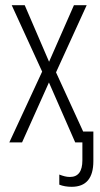

<svg xmlns="http://www.w3.org/2000/svg" viewBox="-20 -551 387 743"><path d="M257.3 171.9Q230.5 171.9 209.5 163.6V124.5Q220.7 128.9 230.5 131.3Q240.2 133.8 250.5 133.8Q298.8 133.8 298.8 69.3V0H271L169.4 -231.9L65.4 0H16.1L143.1 -273.9L25.4 -530.8H75.7L169.9 -312L266.1 -530.8H315.4L196.8 -271L301.8 -42H341.3V72.3Q341.3 171.9 257.3 171.9Z"/></svg>

Font: Open Sans Condensed Light
Style: Regular
Weight: 300
Width: 3
Designer: Monotype Design Team
Foundry: Monotype Imaging Inc.
Version: Version 3.003; ttfautohint (v1.8.4)